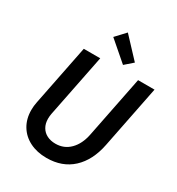

<svg xmlns="http://www.w3.org/2000/svg" viewBox="-221 -1089 1137 1234"><g transform="rotate(30 347.5 -472.0)"><path d="M74.2 -210.9Q74.2 -241.2 80.6 -271.5L169.9 -719.7H292L199.2 -254.9Q195.3 -236.8 195.3 -216.3Q195.3 -180.2 210.7 -153.8Q226.1 -127.4 253.4 -113.8Q280.8 -100.1 316.4 -100.1Q379.9 -100.1 423.3 -143.8Q466.8 -187.5 481.9 -263.7L572.8 -719.7H694.8L602.5 -256.3Q577.6 -130.4 502.9 -61.3Q428.2 7.8 312 7.8Q241.7 7.8 187.7 -19.3Q133.8 -46.4 104 -95.9Q74.2 -145.5 74.2 -210.9ZM295.9 -880.4 362.8 -952.1 498.5 -807.1 439.9 -755.9Z"/></g></svg>

Font: Reddit Sans Fudge SmBold Italic
Style: Regular
Weight: 600
Italic angle: -11.25°
Designer: Stephen Hutchings
Version: Version 1.013